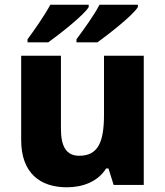

<svg xmlns="http://www.w3.org/2000/svg" viewBox="-20 -786 703 816"><path d="M566 -756V-766H403C380 -721 333 -657 305 -619V-606H394C444 -642 545 -721 566 -756ZM357 -756V-766H194C170 -721 125 -657 97 -619V-606H185C235 -642 336 -721 357 -756ZM591 -549H422V-299C422 -186 399 -124 317 -124C262 -124 239 -163 239 -238V-549H70V-191C70 -50 151 10 264 10C332 10 396 -14 431 -70H441L463 0H591Z"/></svg>

Font: Noto Sans Arabic ExtBd
Style: Regular
Weight: 800
Designer: Monotype Design Team, Nadine Chahine, Nizar Qandah and Khaled Hosny
Foundry: Monotype Imaging Inc.
Version: Version 2.012